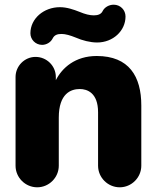

<svg xmlns="http://www.w3.org/2000/svg" viewBox="-20 -798 672 826"><path d="M161.1 -605C180.2 -605 198.2 -616.2 206.1 -631.8C213.9 -647.9 227.1 -651.9 245.1 -651.9C261.2 -651.9 282.2 -646 306.2 -636.2C334 -624 368.2 -615.2 397.9 -615.2C465.8 -615.2 520 -665 520 -727.1C520 -754.9 498 -777.8 469.2 -777.8C449.2 -777.8 430.2 -767.1 421.9 -751C416 -737.8 402.8 -731.9 383.8 -731.9C366.2 -731.9 346.2 -736.8 321.8 -747.1C296.9 -756.8 268.1 -767.1 237.8 -767.1C168 -767.1 110.8 -717.8 110.8 -654.8C110.8 -627.9 132.8 -605 161.1 -605ZM140.1 7.8C190.9 7.8 232.9 -34.2 232.9 -85V-292C232.9 -396 285.2 -415 323.2 -415C355 -415 401.9 -398.9 401.9 -314.9V-85C401.9 -34.2 443.8 7.8 495.1 7.8C545.9 7.8 587.9 -34.2 587.9 -85V-344.2C587.9 -469.2 535.2 -557.1 396 -557.1C303.2 -557.1 247.1 -505.9 220.2 -453.1V-466.8C220.2 -514.2 181.2 -553.2 132.8 -553.2C85.9 -553.2 46.9 -514.2 46.9 -466.8V-85C46.9 -34.2 88.9 7.8 140.1 7.8Z"/></svg>

Font: Jellee Bold
Style: Regular
Weight: 700
Designer: Alfredo Marco Pradil
Foundry: Hanken Design Co.
Version: Version 1.223;hotconv 1.0.109;makeotfexe 2.5.65596